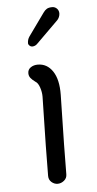

<svg xmlns="http://www.w3.org/2000/svg" viewBox="-55 -794 426 840"><g transform="rotate(-5 158.5 -374.0)"><path d="M88 -612Q88 -628 97 -641L168 -740Q175 -750 183.5 -755Q192 -760 207 -760Q219 -760 227.5 -751.5Q236 -743 236 -730Q236 -722 232.5 -714Q229 -706 224 -701L129 -607Q119 -596 105 -596Q99 -596 93.5 -601Q88 -606 88 -612ZM125 -26Q125 -118 131 -374Q131 -394 124 -414.5Q117 -435 106 -441Q92 -451 85 -460Q78 -469 78 -481Q78 -497 91 -506Q104 -515 122 -515Q163 -515 187.5 -478.5Q212 -442 211 -375Q205 -115 205 -26Q205 -9 192 1.5Q179 12 164 12Q149 12 137 1.5Q125 -9 125 -26Z"/></g></svg>

Font: Tsukimi Rounded Medium
Style: Regular
Weight: 500
Designer: Takashi Funayama
Foundry: Takashi Funayama
Version: Version 1.032; ttfautohint (v1.8.3)